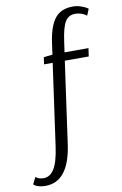

<svg xmlns="http://www.w3.org/2000/svg" viewBox="-190 -818 721 1138"><g transform="rotate(-10 170.5 -249.5)"><path d="M157 -451H105L111 -493L164 -499L174 -571Q188 -668 224.5 -713.5Q261 -759 332 -759Q356 -759 378.5 -751.5Q401 -744 412 -737L423 -730L407 -691Q377 -714 338 -714Q299 -714 278.5 -682Q258 -650 246 -563L237 -500H381L374 -451H230L161 41Q130 260 -11 260Q-35 260 -52.5 254.5Q-70 249 -76 244L-82 238L-61 197Q-45 213 -14 213Q25 213 50 173Q75 133 88 41Z"/></g></svg>

Font: Arsenal
Style: Italic
Weight: 400
Italic angle: -9.10001°
Designer: Andrij Shevchenko
Foundry: Stairsfor
Version: Version 2.001;PS 002.001;hotconv 1.0.88;makeotf.lib2.5.64775